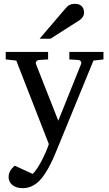

<svg xmlns="http://www.w3.org/2000/svg" viewBox="-20 -753 570 1002"><path d="M467.8 -437 275.9 30.8Q271 43 262.2 63.5Q253.4 84 241.5 107.2Q229.5 130.4 215.1 152.8Q200.7 175.3 185.1 190.9Q167 209 145.3 219Q123.5 229 98.1 229Q80.6 229 66.9 224.4Q53.2 219.7 43.9 211.9Q34.7 204.1 29.8 193.6Q24.9 183.1 24.9 171.9Q24.9 154.8 32.5 140.4Q40 126 57.1 111.8L150.9 154.8Q163.1 142.6 175.8 122.8Q188.5 103 199.7 81.1Q210.9 59.1 220.2 37.4Q229.5 15.6 234.9 -1L64.9 -437L9.8 -442.9V-481.9H231V-442.9L183.1 -439.9Q174.8 -439 169.9 -432.6Q165 -426.3 168 -418L284.2 -123L402.8 -418Q406.2 -425.8 401.9 -432.4Q397.5 -439 389.2 -439.9L341.8 -442.9V-481.9H520V-442.9ZM418.5 -688Q418.5 -674.3 411.9 -664.6Q405.3 -654.8 395.5 -647.9L243.2 -550.8H186.5L319.3 -706.1Q325.2 -712.4 330.1 -717.5Q335 -722.7 340.8 -726.1Q346.7 -729.5 354.2 -731.2Q361.8 -732.9 372.6 -732.9Q385.7 -732.9 394.5 -728.8Q403.3 -724.6 408.7 -718.3Q414.1 -711.9 416.3 -703.9Q418.5 -695.8 418.5 -688Z"/></svg>

Font: Charis SIL Eur
Style: Regular
Weight: 400
Foundry: SIL International
Version: Version 5.000